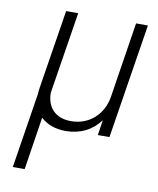

<svg xmlns="http://www.w3.org/2000/svg" viewBox="-80 -567 683 830"><g transform="rotate(10 261.0 -152.0)"><path d="M450 -504 398 -172C385 -93 325 -39 246 -39C178 -39 139 -80 139 -145L196 -504H143L88 -158C86 -148 86 -139 85 -129L33 200H85L121 -32C148 -7 185 7 230 7C295 7 347 -20 381 -67L371 0H422L502 -504Z"/></g></svg>

Font: Arthouse Owned Light
Style: Italic
Weight: 300
Italic angle: -10°
Designer: Jeremy Tribby
Foundry: Tribby Type
Version: Version 1.000;PS 001.000;hotconv 1.0.88;makeotf.lib2.5.64775